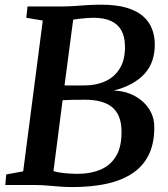

<svg xmlns="http://www.w3.org/2000/svg" viewBox="-20 -770 700 799"><path d="M280.5 8.5Q257 8.5 229.8 6.5Q202.5 4.5 176.8 2.2Q151 0 131 0H2L6 -44L76.5 -57L158 -684.5L89.5 -696L94.5 -743H239Q268.5 -743.5 293.8 -745.2Q319 -747 344.8 -748.8Q370.5 -750.5 400 -750.5Q465 -750.5 507.8 -737.5Q550.5 -724.5 575.8 -702Q601 -679.5 612 -651.2Q623 -623 624 -593Q626.5 -512.5 582 -463.5Q537.5 -414.5 453 -393Q502.5 -391.5 540.5 -370.8Q578.5 -350 600.2 -316.5Q622 -283 622 -241.5Q622.5 -174 599.2 -126.2Q576 -78.5 531.2 -48.8Q486.5 -19 423.2 -5.2Q360 8.5 280.5 8.5ZM299.5 -46.5Q358 -46.5 400.2 -65Q442.5 -83.5 465 -123.8Q487.5 -164 485.5 -229Q484 -293 446.5 -324Q409 -355 333 -355Q300.5 -355 279.5 -354.5Q258.5 -354 240.5 -353L202.5 -58Q214.5 -54 232.2 -51.5Q250 -49 268.5 -47.8Q287 -46.5 299.5 -46.5ZM248.5 -414.5Q270 -414 291.2 -414.2Q312.5 -414.5 332.5 -414.5Q379 -414.5 417.5 -431.5Q456 -448.5 478.8 -485.5Q501.5 -522.5 500 -581Q499 -619 484.5 -644.5Q470 -670 441.2 -683Q412.5 -696 368.5 -696Q359 -696 343.8 -695Q328.5 -694 312.8 -692.2Q297 -690.5 284.5 -688Z"/></svg>

Font: Merriweather 20pt SemiBold
Style: Italic
Weight: 600
Italic angle: -7.8°
Version: Version 2.101